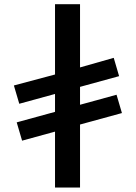

<svg xmlns="http://www.w3.org/2000/svg" viewBox="-20 -872 626 885"><path d="M348.9 -7.5V-298L542 -350.9L517.2 -435.3L348.9 -389.1V-471.6L529 -521L504.2 -605.4L348.9 -561.2V-852.5H233.6V-528.6L44 -478L68.8 -393.7L233.6 -438.9V-356.4L57 -308L81.8 -223.6L233.6 -265.3V-7.5Z"/></svg>

Font: Stormning
Style: Light
Weight: 400
Designer: Robert Jablonski, Mew Too
Foundry: Cannot Into Space Fonts
Version: Version 0.90